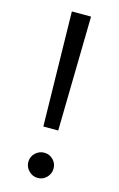

<svg xmlns="http://www.w3.org/2000/svg" viewBox="-118 -800 534 860"><g transform="rotate(15 149.0 -370.0)"><path d="M114 -219H183L193 -750H104ZM149 10C165 10 178.7 4.2 190 -7.5C201.3 -19.2 207 -33 207 -49C207 -65 201.3 -78.7 190 -90C178.7 -101.3 165 -107 149 -107C133 -107 119.2 -101.3 107.5 -90C95.8 -78.7 90 -65 90 -49C90 -33 95.8 -19.2 107.5 -7.5C119.2 4.2 133 10 149 10Z"/></g></svg>

Font: Orkney
Style: Regular
Weight: 400
Designer: Samuel Oakes and Alfredo Marco Pradil
Foundry: Alfredo Marco Pradil
Version: 1.0; ttfautohint (v1.5)